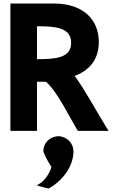

<svg xmlns="http://www.w3.org/2000/svg" viewBox="-20 -733 649 1090"><path d="M397 126C397 82 363 47 322 41C315 40 311 40 302 41C259 46 225 81 226 128C240 161 256 192 272 214C261 258 226 297 209 307L189 319L211 326C227 331 242 334 257 337C338 291 397 210 397 126ZM541 -493C541 -626 449 -710 294 -713H39V10H190V-269H209C220 -269 230 -269 242 -268C307 -211 374 -68 422 10H597L587 -5C544 -73 459 -229 404 -302C478 -329 541 -388 541 -493ZM190 -397V-584C294 -584 384 -577 384 -490C384 -403 294 -397 190 -397Z"/></svg>

Font: Bluebird
Style: SfBd
Weight: 700
Designer: Jasper
Foundry: Cannot Into Space Fonts
Version: Version 0.98